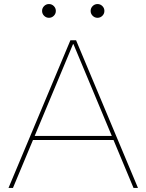

<svg xmlns="http://www.w3.org/2000/svg" viewBox="-20 -929 724 949"><path d="M22 0 328 -730H356L662 0H640L343 -711H341L44 0ZM132 -237V-257H552V-237ZM222 -841Q208 -841 198 -851Q188 -861 188 -875Q188 -889 198 -899Q208 -909 222 -909Q236 -909 246 -899Q256 -889 256 -875Q256 -861 246 -851Q236 -841 222 -841ZM462 -841Q448 -841 438 -851Q428 -861 428 -875Q428 -889 438 -899Q448 -909 462 -909Q476 -909 486 -899Q496 -889 496 -875Q496 -861 486 -851Q476 -841 462 -841Z"/></svg>

Font: M PLUS 2 Thin Thin
Style: Regular
Weight: 250
Version: Version 1.001